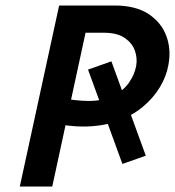

<svg xmlns="http://www.w3.org/2000/svg" viewBox="-20 -678 636 698"><path d="M282 -218Q257 -218 231 -221Q205 -224 179 -228L197 -321Q225 -317 253.5 -314Q282 -311 302 -311Q355 -311 391.5 -329.5Q428 -348 448.5 -377Q469 -406 475 -438Q480 -466 470.5 -493.5Q461 -521 433.5 -540Q406 -559 357 -559H291L170 0H52L195 -658H396Q473 -658 520 -627Q567 -596 585 -546.5Q603 -497 592 -441Q585 -401 561.5 -361.5Q538 -322 499 -289.5Q460 -257 405.5 -237.5Q351 -218 282 -218ZM300 -425 385 -455 510 -112 425 -82Z"/></svg>

Font: Ysabeau Infant
Style: Bold Italic
Weight: 700
Italic angle: -12°
Designer: Christian Thalmann (Catharsis Fonts)
Version: Version 2.001;gftools[0.9.30]; featfreeze: ss01,ss02,lnum